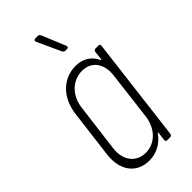

<svg xmlns="http://www.w3.org/2000/svg" viewBox="-230 -772 834 834"><g transform="rotate(-45 186.5 -355.0)"><path d="M250 -600 204 -711C201 -715 198 -718 193 -718H177C170 -718 166 -713 169 -706L220 -595C223 -591 226 -588 231 -588H242C250 -588 253 -593 250 -600ZM320 -492 316 -453C315 -449 312 -448 311 -452C294 -489 260 -510 217 -510C137 -510 80 -450 69 -363L41 -139C31 -53 74 8 153 8C197 8 236 -13 262 -50C264 -54 266 -53 266 -49L261 -10C260 -4 264 0 270 0H288C294 0 298 -4 299 -10L358 -492C359 -498 356 -502 350 -502H331C325 -502 321 -498 320 -492ZM166 -27C107 -27 71 -74 79 -140L107 -362C115 -429 162 -475 221 -475C279 -475 313 -429 304 -362L277 -140C269 -74 224 -27 166 -27Z"/></g></svg>

Font: Barlow Condensed ExtraLight
Style: Italic
Weight: 275
Width: 3
Italic angle: -7°
Designer: Jeremy Tribby
Foundry: Tribby Type
Version: Version 1.422;hotconv 1.0.109;makeotfexe 2.5.65596